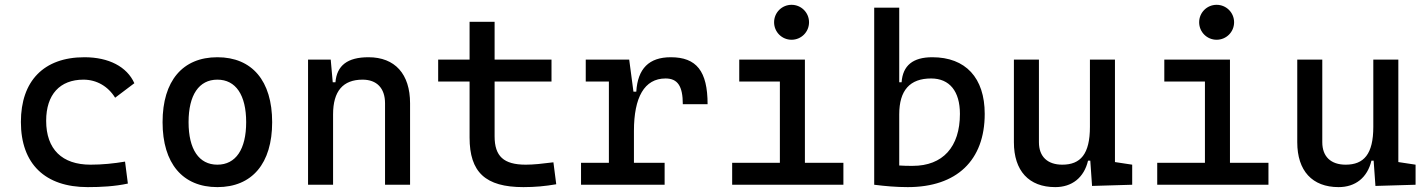

<svg xmlns="http://www.w3.org/2000/svg" viewBox="-20 -764 5899 794"><path d="M342.8 9.8C397 9.8 455.1 6.8 508.8 -4.9L497.1 -95.7C451.2 -87.9 402.8 -83 354.5 -83C236.8 -83 170.9 -146.5 170.9 -264.6C170.9 -373 227.5 -434.6 325.2 -434.6C379.4 -434.6 426.8 -407.2 456.1 -359.9L535.6 -419.9C504.9 -488.3 429.7 -527.3 329.1 -527.3C160.6 -527.3 66.4 -428.7 66.4 -259.8C66.4 -85.9 166.5 9.8 342.8 9.8Z M878.9 9.8C1022.5 9.8 1105.5 -87.9 1105.5 -258.8C1105.5 -429.7 1022.5 -527.3 878.9 -527.3C735.4 -527.3 652.3 -429.7 652.3 -258.8C652.3 -87.9 735.4 9.8 878.9 9.8ZM878.9 -83C802.7 -83 759.8 -146.5 759.8 -258.8C759.8 -371.1 802.7 -434.6 878.9 -434.6C955.1 -434.6 998 -371.1 998 -258.8C998 -146.5 955.1 -83 878.9 -83Z M1572.3 0H1675.8V-336.9C1675.8 -458 1613.3 -527.3 1503.9 -527.3C1417 -527.3 1373 -493.2 1367.2 -423.8H1356L1347.7 -517.6H1253.9V0H1357.4V-291C1357.4 -387.2 1398.4 -434.6 1479.5 -434.6C1538.1 -434.6 1572.3 -399.4 1572.3 -336.9Z M2144.5 9.8C2193.4 9.8 2234.4 5.9 2280.3 -2L2268.6 -92.8C2221.7 -86.9 2186.5 -83 2154.3 -83C2062.5 -83 2025.4 -118.2 2025.4 -200.2V-426.8H2260.7V-517.6H2025.4V-673.8H1921.9V-517.6H1792V-426.8H1921.9V-195.3C1921.9 -51.8 1987.3 9.8 2144.5 9.8Z M2601.6 -222.7C2601.6 -361.3 2644.5 -439.5 2732.4 -439.5C2782.2 -439.5 2803.7 -408.2 2803.7 -333H2906.2C2906.2 -469.7 2860.4 -527.3 2753.9 -527.3C2664.1 -527.3 2617.2 -480.5 2611.3 -384.8H2599.6L2582 -517.6H2402.3V-426.8H2498V-90.8H2382.8V0H2728.5V-90.8H2601.6Z M3007.8 0H3467.8V-90.8H3308.6V-517.6H3037.1V-426.8H3205.1V-90.8H3007.8ZM3253.4 -599.6C3293.5 -599.6 3325.7 -631.8 3325.7 -671.9C3325.7 -711.9 3293.5 -744.1 3253.4 -744.1C3213.4 -744.1 3181.2 -711.9 3181.2 -671.9C3181.2 -631.8 3213.4 -599.6 3253.4 -599.6Z M3733.9 9.8C3936.5 9.8 4052.2 -100.6 4052.2 -293C4052.2 -442.4 3973.1 -527.3 3835.4 -527.3C3755.4 -527.3 3713.4 -493.2 3708.5 -423.8H3698.7V-732.4H3595.2V0C3642.1 5.9 3687 9.8 3733.9 9.8ZM3698.7 -291C3698.7 -390.6 3742.7 -439.5 3830.6 -439.5C3906.7 -439.5 3949.7 -386.7 3949.7 -293C3949.7 -156.2 3878.9 -78.1 3754.4 -78.1C3735.8 -78.1 3717.3 -78.1 3698.7 -79.6Z M4343.8 9.8C4413.1 9.8 4462.9 -29.3 4479.5 -99.6H4488.8L4496.1 4.9L4662.1 0V-83L4590.8 -93.8V-517.6H4487.3V-239.3C4487.3 -126.5 4448.2 -83 4373 -83C4312 -83 4276.4 -116.2 4276.4 -175.8V-517.6H4172.9V-175.8C4172.9 -57.6 4234.9 9.8 4343.8 9.8Z M4765.6 0H5225.6V-90.8H5066.4V-517.6H4794.9V-426.8H4962.9V-90.8H4765.6ZM5011.2 -599.6C5051.3 -599.6 5083.5 -631.8 5083.5 -671.9C5083.5 -711.9 5051.3 -744.1 5011.2 -744.1C4971.2 -744.1 4939 -711.9 4939 -671.9C4939 -631.8 4971.2 -599.6 5011.2 -599.6Z M5515.6 9.8C5585 9.8 5634.8 -29.3 5651.4 -99.6H5660.6L5668 4.9L5834 0V-83L5762.7 -93.8V-517.6H5659.2V-239.3C5659.2 -126.5 5620.1 -83 5544.9 -83C5483.9 -83 5448.2 -116.2 5448.2 -175.8V-517.6H5344.7V-175.8C5344.7 -57.6 5406.7 9.8 5515.6 9.8Z"/></svg>

Font: Cascadia Mono NF
Style: Regular
Weight: 400
Monospace: yes
Designer: Aaron Bell
Foundry: Saja Typeworks
Version: Version 2404.023